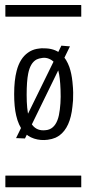

<svg xmlns="http://www.w3.org/2000/svg" viewBox="-20 -725 353 788"><path d="M45.9 -158.2 231.9 -537.6 267.1 -534.7 82.5 -156.7ZM2.4 -4.4Q2.4 -4.4 8.3 -4.4H23.4H80.1H241.7H291H306.2Q306.2 -4.4 313 -4.4Q313.5 -3.9 313.5 -2V5.9V34.2V41Q313.5 41 313.5 43.5Q313.5 43.5 308.1 43.5H293.9H237.8H75.2H24.9H9.8Q9.8 43.5 2.9 43.5Q2 43 2 41V33.2V4.9V-2Q2 -3.9 2.4 -4.4ZM153.8 -487.3Q139.2 -485.4 130.4 -481Q104.5 -467.3 95.7 -422.9Q89.4 -391.6 89.4 -335.4Q89.4 -277.8 98.1 -244.1Q103 -224.6 112.3 -212.4Q132.3 -186 168.5 -190.9Q176.3 -191.4 184.1 -194.8Q211.9 -207 221.7 -252Q231 -298.3 228.5 -356.4Q226.6 -408.2 219.7 -433.1Q213.4 -456.5 203.1 -468.3Q194.3 -478.5 180.9 -483.9Q167.5 -489.3 153.8 -487.3ZM2.4 -704.6H8.3H23.4H80.1H241.7H291H306.2Q306.2 -704.6 313 -704.6Q313.5 -704.1 313.5 -702.1V-693.8V-666V-659.2Q313.5 -659.2 313.5 -656.7Q313.5 -656.7 308.1 -656.7H293.9H237.8H75.2H24.9H9.8Q9.8 -656.7 2.9 -656.7Q2 -657.2 2 -659.2V-667V-695.3V-702.1Q2 -704.1 2.4 -704.6ZM150.9 -526.9Q155.3 -527.3 170.4 -526.4Q210 -523.9 234.4 -500Q252.9 -481.9 264.6 -450.2Q273.9 -422.9 277.3 -389.6Q280.3 -360.4 280.3 -345.2Q280.3 -323.7 279.8 -313.5Q279.3 -305.7 277.3 -287.6Q268.6 -201.7 223.6 -168.9Q215.8 -163.6 207.5 -159.7Q193.8 -153.8 175.8 -151.4Q147 -147.5 119.9 -156.2Q92.8 -165 75.7 -186Q55.7 -210.4 46.4 -251Q38.1 -286.1 38.1 -338.9Q38.1 -395.5 48.3 -434.1Q61.5 -485.4 94.7 -508.8Q110.8 -520.5 130.9 -524.4Q134.8 -525.4 141.6 -525.9Q148.4 -526.4 150.9 -526.9Z"/></svg>

Font: ERD_A
Style: Medium
Weight: 500
Version: Version 001.000